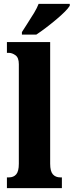

<svg xmlns="http://www.w3.org/2000/svg" viewBox="-20 -979 383 999"><path d="M16 -56H26Q51 -56 64.5 -72Q78 -88 78 -127V-645Q78 -679 60.5 -691.5Q43 -704 26 -704H16V-760H241V-127Q241 -88 255 -72Q269 -56 294 -56H302V0H16ZM94 -812Q95 -813 119 -851Q143 -888 158 -913Q173 -938 181 -959H343V-949Q328 -924 272 -877Q216 -830 169 -799H94Z"/></svg>

Font: Noto Serif CondBlack
Style: Regular
Weight: 900
Width: 3
Designer: Monotype Design Team
Foundry: Monotype Imaging Inc.
Version: Version 1.001